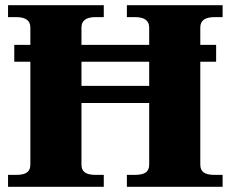

<svg xmlns="http://www.w3.org/2000/svg" viewBox="-20 -720 889 740"><path d="M752 -614V-547H813V-482H752V-85Q752 -65 765 -55.5Q778 -46 806 -46H838V0H469V-46H500Q529 -46 542 -55.5Q555 -65 555 -85V-323H294V-85Q294 -65 307 -55.5Q320 -46 348 -46H380V0H11V-46H43Q71 -46 84 -55.5Q97 -65 97 -85V-482H35V-547H97V-614Q97 -654 43 -654H11V-700H380V-654H348Q294 -654 294 -614V-547H555V-614Q555 -654 500 -654H469V-700H838V-654H806Q752 -654 752 -614ZM555 -482H294V-389H555Z"/></svg>

Font: Taviraj ExtraBold
Style: Regular
Weight: 800
Designer: Katatrad Team
Foundry: CadsonDemak
Version: Version 1.001